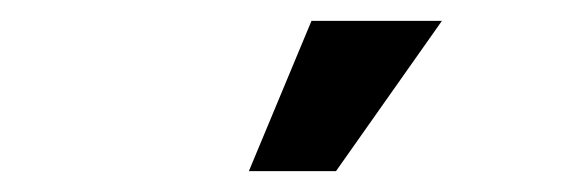

<svg xmlns="http://www.w3.org/2000/svg" viewBox="-20 -720 563 184"><path d="M218.5 -556 278.5 -700H403.5L302 -556Z"/></svg>

Font: Urbanist
Style: Bold Italic
Weight: 700
Italic angle: -8°
Designer: Corey Hu
Foundry: Corey Hu
Version: Version 1.330; ttfautohint (v1.8.4.7-5d5b)